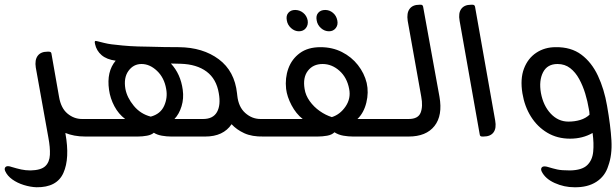

<svg xmlns="http://www.w3.org/2000/svg" viewBox="-25 -576 2600 810"><path d="M383 -74 395 0H335Q310 0 289 -4Q268 -8 251 -15V-13Q270 92 242.5 153.5Q215 215 129 214Q103 213 75.5 204.5Q48 196 27 181Q6 166 -3 146Q-7 137 -3.5 131Q0 125 9 125Q13 125 16.5 126Q20 127 23 128Q46 135 64.5 139Q83 143 104 143Q148 142 166 125Q184 108 185.5 77Q187 46 179 4L126 -291Q121 -323 134 -340.5Q147 -358 175 -358H181Q191 -358 192 -350L224 -168Q232 -120 259.5 -97Q287 -74 321 -74Z M1074 -74H1129L1142 0H1087Q1038 1 1005.5 -14Q973 -29 952 -52Q917 0 841 0H697Q678 0 658 -3.5Q638 -7 624 -16Q614 -7 595 -3.5Q576 0 556 0H373L360 -74H503Q475 -95 457.5 -128Q440 -161 435 -197Q424 -274 463 -320Q425 -325 403.5 -343.5Q382 -362 376 -390L375 -396Q374 -398 375.5 -401.5Q377 -405 386 -402Q398 -399 414 -395Q430 -391 446 -389Q462 -387 492.5 -384Q523 -381 557 -380Q576 -380 605.5 -379Q635 -378 668 -377.5Q701 -377 730 -377Q831 -376 898 -326Q965 -276 975 -182L976 -173Q981 -125 1009.5 -99.5Q1038 -74 1074 -74ZM711 -74H832Q874 -74 890.5 -103.5Q907 -133 898 -183Q888 -243 846.5 -274Q805 -305 737 -307Q727 -307 717 -307.5Q707 -308 696 -308Q737 -264 746 -197Q751 -161 741 -128Q731 -95 711 -74ZM572 -306Q538 -306 517 -277Q496 -248 504 -201Q511 -164 539.5 -129.5Q568 -95 611 -84Q652 -95 667.5 -129.5Q683 -164 676 -201Q668 -248 637.5 -277Q607 -306 572 -306Z M1236 -444Q1218 -444 1203 -457.5Q1188 -471 1185 -490Q1181 -510 1191.5 -522Q1202 -534 1220 -534Q1239 -534 1254 -522Q1269 -510 1273 -490Q1276 -471 1265.5 -457.5Q1255 -444 1236 -444ZM1363 -444Q1344 -444 1329 -457.5Q1314 -471 1311 -490Q1307 -510 1317.5 -522Q1328 -534 1347 -534Q1365 -534 1379.5 -522Q1394 -510 1398 -490Q1402 -471 1391.5 -457.5Q1381 -444 1363 -444ZM1483 -74H1679L1693 0H1464Q1445 0 1424 -3.5Q1403 -7 1386 -18Q1375 -7 1355 -3.5Q1335 0 1315 0H1123L1110 -74H1252Q1224 -96 1205 -132Q1186 -168 1182 -201Q1177 -247 1191.5 -287Q1206 -327 1240 -352Q1274 -377 1327 -377Q1377 -377 1417.5 -356.5Q1458 -336 1485 -301.5Q1512 -267 1522 -226Q1531 -186 1520.5 -143Q1510 -100 1483 -74ZM1375 -82Q1410 -93 1433 -127Q1456 -161 1448 -201Q1439 -249 1407 -277.5Q1375 -306 1336 -306Q1296 -306 1274 -277.5Q1252 -249 1260 -201Q1264 -174 1281.5 -149.5Q1299 -125 1324 -107.5Q1349 -90 1375 -82Z M1699 0H1674L1661 -74H1699Q1739 -74 1749.5 -100.5Q1760 -127 1752 -169L1695 -488Q1690 -521 1703 -538.5Q1716 -556 1744 -556H1751Q1758 -556 1760 -548L1829 -168Q1843 -89 1808 -44.5Q1773 0 1699 0Z M2015 0H2009Q2000 0 1999 -8L1914 -488Q1908 -521 1921 -538.5Q1934 -556 1962 -556H1969Q1977 -556 1979 -548L2064 -68Q2070 -35 2057 -17.5Q2044 0 2015 0Z M2536 -130Q2551 -45 2554.5 16.5Q2558 78 2541 124Q2528 167 2491 191Q2454 215 2398 214Q2355 214 2315 196Q2275 178 2260 147Q2256 138 2259.5 132Q2263 126 2272 126Q2279 126 2285 128Q2308 135 2326 139Q2344 143 2380 143Q2430 142 2452 121Q2474 100 2477.5 64.5Q2481 29 2475 -15Q2433 9 2380 9Q2326 9 2284 -16Q2242 -41 2215 -84Q2188 -127 2179 -182Q2169 -243 2185.5 -286.5Q2202 -330 2237.5 -353.5Q2273 -377 2319 -377Q2384 -378 2427.5 -345.5Q2471 -313 2497.5 -256.5Q2524 -200 2536 -130ZM2373 -63Q2400 -63 2423 -70Q2446 -77 2462 -92Q2462 -104 2459 -117Q2454 -148 2444 -181Q2434 -214 2418.5 -242.5Q2403 -271 2380.5 -288.5Q2358 -306 2327 -306Q2284 -306 2266 -271Q2248 -236 2257 -184Q2267 -130 2298.5 -96.5Q2330 -63 2373 -63Z"/></svg>

Font: Zain
Style: Italic
Weight: 400
Italic angle: -10°
Designer: Zain,Boutros
Foundry: Mobile Telecommunications Company (Zain), 2024
Version: Version 1.51; ttfautohint (v1.8.4)